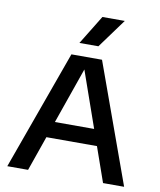

<svg xmlns="http://www.w3.org/2000/svg" viewBox="-88 -872 784 942"><g transform="rotate(10 304.0 -401.0)"><path d="M13 0 227.5 -595H380L595 0H490L296.5 -551.5H309.5L116.5 0ZM143.5 -173.5 166.5 -254H440.5L463.5 -173.5ZM256.5 -657 345.5 -802H457L351 -657Z"/></g></svg>

Font: Encode Sans SC Medium
Style: Regular
Weight: 500
Version: Version 3.002